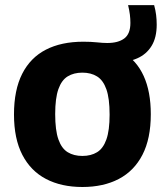

<svg xmlns="http://www.w3.org/2000/svg" viewBox="-20 -718 642 748"><path d="M301 10.5Q219 10.5 159.2 -20.8Q99.5 -52 67 -114.8Q34.5 -177.5 34.5 -272Q34.5 -367.5 66.5 -430.5Q98.5 -493.5 158.8 -524.5Q219 -555.5 304.5 -555.5Q334.5 -555.5 357.8 -553Q381 -550.5 398 -550.5Q440.5 -550.5 464.2 -568.2Q488 -586 488 -628.5Q488 -644.5 486 -661Q484 -677.5 479 -698H580.5Q586 -678 588.2 -659.8Q590.5 -641.5 590.5 -622Q590.5 -571.5 570.5 -539Q550.5 -506.5 514.8 -490.8Q479 -475 431.5 -475L457 -516Q567.5 -449 567.5 -273Q567.5 -178 535 -115Q502.5 -52 442.8 -20.8Q383 10.5 301 10.5ZM301 -110.5Q334.5 -110.5 358.2 -125Q382 -139.5 394.5 -174.8Q407 -210 407 -271.5Q407 -334.5 394.5 -370Q382 -405.5 358.2 -420.2Q334.5 -435 301 -435Q267.5 -435 243.8 -420.5Q220 -406 207.5 -370.8Q195 -335.5 195 -273.5Q195 -210.5 207.5 -175Q220 -139.5 243.8 -125Q267.5 -110.5 301 -110.5Z"/></svg>

Font: Encode Sans Condensed Thin
Style: Bold
Weight: 700
Version: Version 3.002